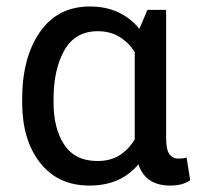

<svg xmlns="http://www.w3.org/2000/svg" viewBox="-20 -558 605 588"><path d="M488.8 -527.8V-134.8Q488.8 -99.6 498.8 -85.9Q508.8 -72.3 525.9 -72.3Q533.2 -72.3 539.6 -73Q545.9 -73.7 551.3 -75.7L562.5 -6.3Q548.3 3.4 533.7 6.8Q519 10.3 501 10.3Q464.4 10.3 439.9 -5.4Q415.5 -21 403.8 -54.7Q377 -22.5 339.6 -6.1Q302.2 10.3 253.9 10.3Q157.2 10.3 102.5 -59.8Q47.9 -129.9 47.9 -244.1V-254.4Q47.9 -381.8 102.3 -460Q156.7 -538.1 254.9 -538.1Q304.2 -538.1 342 -520.5Q379.9 -502.9 406.7 -469.7L431.6 -527.8ZM144 -244.1Q144 -164.1 177 -114.5Q210 -64.9 278.3 -64.9Q317.9 -64.9 345.7 -82.3Q373.5 -99.6 392.6 -130.9V-134.8V-398.9Q373.5 -428.2 345.5 -445.3Q317.4 -462.4 279.3 -462.4Q210.4 -462.4 177.2 -404.1Q144 -345.7 144 -254.4Z"/></svg>

Font: GeogebraSans
Style: Regular
Weight: 400
Designer: Google
Version: Version 1.100140; 2013